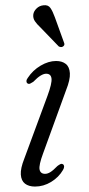

<svg xmlns="http://www.w3.org/2000/svg" viewBox="-20 -695 334 724"><path d="M150 -39.5Q132.5 -39.5 129.2 -55.8Q126 -72 142.5 -116.5L229 -354.5Q245 -394.5 243.5 -418.8Q242 -443 228 -454Q214 -465 191.5 -465Q163 -465 133.2 -447.5Q103.5 -430 84.5 -401Q79.5 -394.5 79.8 -388.5Q80 -382.5 84.5 -380Q89 -377.5 94.2 -380Q99.5 -382.5 105.5 -386.5Q121.5 -403 133.2 -410Q145 -417 154 -417Q172 -417 174.2 -399Q176.5 -381 159 -333.5L71.5 -96.5Q57 -60 58.5 -36.8Q60 -13.5 74.2 -2.5Q88.5 8.5 112 8.5Q144 8.5 172.8 -9Q201.5 -26.5 217.5 -54Q222 -61.5 221.8 -67.2Q221.5 -73 217.5 -75.5Q212.5 -78.5 207.5 -76Q202.5 -73.5 196.5 -69Q180.5 -52.5 170 -46Q159.5 -39.5 150 -39.5ZM187 -629.5 221 -535.5Q223 -531.5 222.8 -527.2Q222.5 -523 218 -520Q214 -517 209.5 -517.5Q205 -518 201.5 -520L132 -592Q119 -604 111.5 -615.2Q104 -626.5 105.5 -640Q107 -652.5 117.8 -663Q128.5 -673.5 143.5 -675Q161.5 -677.5 170.2 -664.8Q179 -652 187 -629.5Z"/></svg>

Font: Fraunces Light
Style: Italic
Weight: 300
Italic angle: -16°
Version: Version 1.000;[b76b70a41]